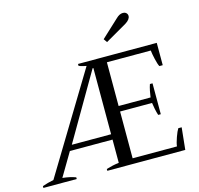

<svg xmlns="http://www.w3.org/2000/svg" viewBox="-129 -1076 1256 1213"><g transform="rotate(-15 499.0 -469.0)"><path d="M618 -809 732 -915Q755 -938 777 -938Q792 -938 800 -930Q808 -922 808 -911Q808 -888 776 -868L634 -786ZM7 -12Q41 -24 81 -32L470 -674Q465 -675 449 -678.5Q433 -682 421 -688V-700H936V-554H914Q906 -568 897.5 -605Q889 -642 887 -663H600V-377H809Q811 -394 816 -419Q821 -444 827 -460H844V-258H827Q821 -276 816 -300Q811 -324 809 -341H600V-35H890Q892 -56 905 -92.5Q918 -129 928 -144H950L935 0H425V-12Q467 -25 508 -30V-182H229L139 -30Q188 -25 225 -11V0H7ZM508 -217V-650H503L251 -217Z"/></g></svg>

Font: Trirong
Style: Regular
Weight: 400
Version: Version 1.000